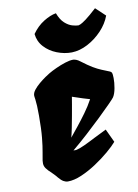

<svg xmlns="http://www.w3.org/2000/svg" viewBox="-92 -894 693 964"><g transform="rotate(-10 254.0 -412.0)"><path d="M174.8 9.8Q164.1 9.8 152.8 3.4Q141.6 -2.9 128.9 -18.1Q122.6 -25.4 121.6 -27.1Q120.6 -28.8 112.8 -36.6Q105.5 -44.4 97.4 -52Q89.4 -59.6 86.9 -62Q73.2 -76.2 69.3 -87.6Q65.4 -99.1 67.6 -115.2Q69.8 -131.3 75 -158Q80.1 -184.6 84.5 -228.5Q88.9 -272.5 88.9 -340.3Q88.9 -370.1 87.9 -390.4Q86.9 -410.6 85 -424.3Q83.5 -432.6 83 -438.2Q82.5 -443.8 82.5 -444.3Q82.5 -458 94.2 -472.9Q106 -487.8 122.6 -501.7Q139.2 -515.6 154.8 -526.4Q170.4 -537.1 178.2 -541.5Q193.8 -550.8 217.3 -561.5Q240.7 -572.3 264.9 -580.1Q289.1 -587.9 306.2 -587.9Q313 -587.4 321.5 -584.5Q330.1 -581.5 341.3 -572.8Q374 -547.9 396.2 -534.7Q418.5 -521.5 437.5 -513.7Q456.5 -505.9 478.5 -497.1Q485.4 -494.1 487.8 -488.5Q490.2 -482.9 490.7 -461.9Q491.2 -439.5 486.1 -410.9Q481 -382.3 470.7 -366.7Q467.3 -361.3 443.1 -336.7Q418.9 -312 382.8 -277.3Q346.7 -242.7 306.2 -205.8Q265.6 -168.9 229 -138.7H242.7Q259.8 -142.1 286.1 -154.3Q312.5 -166.5 344 -182.9Q375.5 -199.2 406.7 -213.9L438.5 -146Q421.9 -126.5 390.9 -100.1Q359.9 -73.7 321.8 -48.6Q283.7 -23.4 245.1 -6.8Q206.5 9.8 174.8 9.8ZM229 -203.6Q245.6 -224.1 268.6 -252.4Q291.5 -280.8 314.9 -313Q338.4 -345.2 356 -377.9Q344.7 -380.9 322.3 -387.9Q299.8 -395 268.1 -405.8Q266.1 -393.1 261.7 -367.4Q257.3 -341.8 251.7 -311.3Q246.1 -280.8 240.5 -252.4Q234.9 -224.1 230 -206.1Q230 -206.1 229.5 -205.1Q229 -204.1 229 -203.6ZM307.1 -625Q269 -624.5 231.4 -639.2Q193.8 -653.8 168 -681.9Q142.1 -710 138.2 -748.5Q164.1 -785.2 198.2 -806.4Q232.4 -827.6 261.7 -832.5Q274.9 -797.9 293.9 -780.8Q313 -763.7 332 -758.3Q351.1 -752.9 363.3 -752.9Q365.2 -752.9 374 -756.6Q382.8 -760.3 403.1 -775.1Q423.3 -790 459.5 -823.2L508.3 -777.3Q493.7 -737.3 461.2 -702.9Q428.7 -668.5 387.9 -647.2Q347.2 -626 307.1 -625Z"/></g></svg>

Font: Fruktur
Style: Italic
Weight: 400
Italic angle: -8°
Designer: Viktoriya Grabowska, Eben Sorkin
Foundry: Viktoriya Grabowska
Version: Version 1.008; ttfautohint (v1.8.4.7-5d5b)